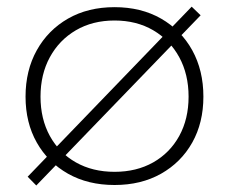

<svg xmlns="http://www.w3.org/2000/svg" viewBox="-20 -560 700 590"><path d="M569 -539.5 596.5 -513 91.5 10 65 -17ZM332 8.5Q250.5 8.5 189 -26.2Q127.5 -61 93 -122Q58.5 -183 58.5 -263Q58.5 -343.5 93 -405.5Q127.5 -467.5 189 -502.8Q250.5 -538 332 -538Q413.5 -538 475 -502.8Q536.5 -467.5 570.8 -405.5Q605 -343.5 605 -263Q605 -183 570.8 -122Q536.5 -61 475 -26.2Q413.5 8.5 332 8.5ZM332 -32Q399.5 -32 450.8 -61Q502 -90 530.8 -142.2Q559.5 -194.5 559.5 -263Q559.5 -331.5 530.8 -384.2Q502 -437 450.8 -467Q399.5 -497 332 -497Q264.5 -497 213.2 -467Q162 -437 133.2 -384.2Q104.5 -331.5 104.5 -263Q104.5 -194.5 133.2 -142.2Q162 -90 213.2 -61Q264.5 -32 332 -32Z"/></svg>

Font: Hepta Slab Light
Style: Regular
Weight: 300
Designer: Michael LaGattuta
Foundry: Michael LaGattuta
Version: Version 1.102